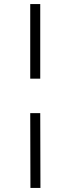

<svg xmlns="http://www.w3.org/2000/svg" viewBox="-20 -758 346 940"><path d="M129 162 128 -204H177L178 162ZM128 -373V-738H177V-373Z"/></svg>

Font: REM ExtraLight
Style: Regular
Weight: 250
Designer: Octavio Pardo
Foundry: Ashler Design
Version: Version 1.005;gftools[0.9.28]